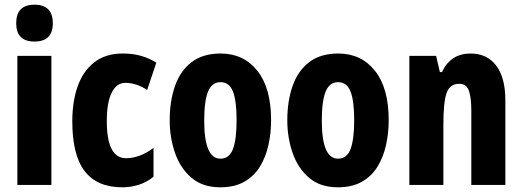

<svg xmlns="http://www.w3.org/2000/svg" viewBox="-20 -788 2225 818"><path d="M127 -768Q205 -768 205 -689Q205 -611 127 -611Q49 -611 49 -689Q49 -768 127 -768ZM199 -550V0H54V-550Z M501 10Q394 10 341 -58.5Q288 -127 288 -272Q288 -354 310.5 -419Q333 -484 381 -522Q429 -560 503 -560Q546 -560 581 -550Q616 -540 646 -521L607 -405Q560 -435 514 -435Q477 -435 456 -393.5Q435 -352 435 -272Q435 -114 517 -114Q576 -114 634 -158V-35Q606 -12 572 -1Q538 10 501 10Z M1135 -276Q1135 -221 1123.5 -169.5Q1112 -118 1087 -77.5Q1062 -37 1020.5 -13.5Q979 10 918 10Q844 10 796.5 -30Q749 -70 726 -135.5Q703 -201 703 -276Q703 -357 725.5 -421.5Q748 -486 796 -523Q844 -560 920 -560Q1018 -560 1076.5 -486.5Q1135 -413 1135 -276ZM850 -274Q850 -112 919 -112Q957 -112 972.5 -153Q988 -194 988 -276Q988 -358 972.5 -398Q957 -438 919 -438Q883 -438 866.5 -398Q850 -358 850 -274Z M1636 -276Q1636 -221 1624.5 -169.5Q1613 -118 1588 -77.5Q1563 -37 1521.5 -13.5Q1480 10 1419 10Q1345 10 1297.5 -30Q1250 -70 1227 -135.5Q1204 -201 1204 -276Q1204 -357 1226.5 -421.5Q1249 -486 1297 -523Q1345 -560 1421 -560Q1519 -560 1577.5 -486.5Q1636 -413 1636 -276ZM1351 -274Q1351 -112 1420 -112Q1458 -112 1473.5 -153Q1489 -194 1489 -276Q1489 -358 1473.5 -398Q1458 -438 1420 -438Q1384 -438 1367.5 -398Q1351 -358 1351 -274Z M1985 -560Q2055 -560 2094 -508.5Q2133 -457 2133 -361V0H1988V-317Q1988 -373 1977.5 -402Q1967 -431 1936 -431Q1897 -431 1883 -392.5Q1869 -354 1869 -258V0H1724V-550H1838L1854 -481H1863Q1900 -560 1985 -560Z"/></svg>

Font: Noto Sans ExtraCondensed ExtraBold
Style: Regular
Weight: 800
Width: 2
Designer: Monotype Design Team
Foundry: Monotype Imaging Inc.
Version: Version 2.013; ttfautohint (v1.8.4.7-5d5b)